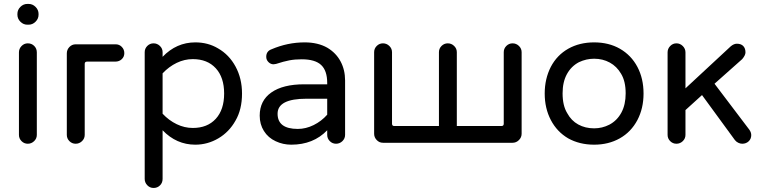

<svg xmlns="http://www.w3.org/2000/svg" viewBox="-20 -724 3866 975"><path d="M76.2 -39.1V-458Q76.2 -476.6 89.4 -490.2Q102.5 -503.9 121.1 -503.9Q140.6 -503.9 153.8 -490.7Q167 -477.5 167 -458V-39.1Q167 -20.5 153.3 -7.3Q139.6 5.9 121.1 5.9Q102.5 5.9 89.4 -7.3Q76.2 -20.5 76.2 -39.1ZM68.4 -653.3Q68.4 -673.8 83.5 -689Q98.6 -704.1 119.1 -704.1H125Q145.5 -704.1 160.6 -689Q175.8 -673.8 175.8 -653.3V-649.4Q175.8 -628.9 160.6 -613.8Q145.5 -598.6 125 -598.6H119.1Q98.6 -598.6 83.5 -613.8Q68.4 -628.9 68.4 -649.4Z M319.3 -39.1V-453.1Q319.3 -471.7 332.5 -485.4Q345.7 -499 364.3 -499H567.4Q585.9 -499 598.6 -485.8Q611.3 -472.7 611.3 -454.1Q611.3 -435.5 598.1 -423.3Q585 -411.1 565.4 -411.1H421.9Q410.2 -411.1 410.2 -399.4V-39.1Q410.2 -20.5 396.5 -7.3Q382.8 5.9 364.3 5.9Q345.7 5.9 332.5 -7.3Q319.3 -20.5 319.3 -39.1Z M714.8 184.6V-459Q714.8 -477.5 728 -490.7Q741.2 -503.9 759.8 -503.9Q778.3 -503.9 792 -490.7Q805.7 -477.5 805.7 -459V-435.5Q876 -508.8 971.7 -508.8Q1036.1 -508.8 1086.9 -478.5Q1143.6 -446.3 1176.3 -385.7Q1209 -325.2 1209 -249Q1209 -168 1175.8 -111.3Q1143.6 -53.7 1088.9 -21.5Q1034.2 10.7 971.7 10.7Q876 10.7 805.7 -62.5V184.6Q805.7 204.1 792.5 217.3Q779.3 230.5 759.8 230.5Q741.2 230.5 728 216.8Q714.8 203.1 714.8 184.6ZM959 -74.2Q1033.2 -74.2 1075.7 -120.6Q1118.2 -167 1118.2 -249Q1118.2 -331.1 1075.7 -377.4Q1033.2 -423.8 959 -423.8Q917 -423.8 877.4 -404.8Q837.9 -385.7 805.7 -351.6V-146.5Q837.9 -112.3 877.4 -93.3Q917 -74.2 959 -74.2Z M1379.9 -6.8Q1341.8 -24.4 1320.3 -58.6Q1298.8 -92.8 1298.8 -136.7Q1298.8 -212.9 1357.9 -254.4Q1417 -295.9 1524.4 -295.9H1641.6V-302.7Q1641.6 -365.2 1610.8 -394Q1580.1 -422.9 1511.7 -422.9Q1477.5 -422.9 1449.2 -417.5Q1420.9 -412.1 1381.8 -399.4L1369.1 -397.5Q1354.5 -397.5 1343.3 -408.7Q1332 -419.9 1332 -435.5Q1332 -463.9 1358.4 -473.6Q1440.4 -508.8 1527.3 -508.8Q1594.7 -508.8 1642.6 -481.4Q1686.5 -455.1 1709.5 -412.1Q1732.4 -369.1 1732.4 -315.4V-39.1Q1732.4 -20.5 1718.8 -7.3Q1705.1 5.9 1686.5 5.9Q1668 5.9 1654.8 -7.3Q1641.6 -20.5 1641.6 -39.1V-62.5Q1571.3 10.7 1459 10.7Q1417 10.7 1379.9 -6.8ZM1492.2 -69.3Q1533.2 -69.3 1572.8 -88.9Q1612.3 -108.4 1641.6 -141.6V-222.7H1536.1Q1389.6 -222.7 1389.6 -146.5Q1389.6 -69.3 1492.2 -69.3Z M1879.9 -44.9V-459Q1879.9 -477.5 1893.1 -490.7Q1906.2 -503.9 1924.8 -503.9Q1943.4 -503.9 1957 -490.7Q1970.7 -477.5 1970.7 -459V-95.7Q1970.7 -84 1982.4 -84H2209V-459Q2209 -477.5 2222.2 -490.7Q2235.4 -503.9 2253.9 -503.9Q2272.5 -503.9 2286.1 -490.7Q2299.8 -477.5 2299.8 -459V-84H2526.4Q2538.1 -84 2538.1 -95.7V-459Q2538.1 -477.5 2551.3 -490.7Q2564.5 -503.9 2583 -503.9Q2601.6 -503.9 2615.2 -490.7Q2628.9 -477.5 2628.9 -459V-44.9Q2628.9 -26.4 2615.2 -12.7Q2601.6 1 2583 1H1924.8Q1906.2 1 1893.1 -12.7Q1879.9 -26.4 1879.9 -44.9Z M2865.2 -21.5Q2808.6 -54.7 2777.3 -114.3Q2746.1 -173.8 2746.1 -249Q2746.1 -324.2 2777.3 -384.8Q2808.6 -444.3 2865.7 -476.6Q2922.9 -508.8 2997.1 -508.8Q3071.3 -508.8 3127.9 -476.6Q3185.5 -443.4 3216.8 -384.3Q3248 -325.2 3248 -249Q3248 -173.8 3216.8 -114.3Q3184.6 -53.7 3127.4 -21.5Q3070.3 10.7 2997.1 10.7Q2922.9 10.7 2865.2 -21.5ZM2860.4 -149.4Q2880.9 -111.3 2916.5 -91.8Q2952.1 -72.3 2997.1 -72.3Q3038.1 -72.3 3074.2 -90.8Q3113.3 -111.3 3135.3 -151.9Q3157.2 -192.4 3157.2 -250Q3157.2 -311.5 3133.8 -349.6Q3112.3 -386.7 3076.7 -406.2Q3041 -425.8 2997.1 -425.8Q2957 -425.8 2919.9 -408.2Q2880.9 -387.7 2858.9 -347.7Q2836.9 -307.6 2836.9 -250Q2836.9 -187.5 2860.4 -149.4Z M3370.1 -39.1V-458Q3370.1 -476.6 3383.3 -490.2Q3396.5 -503.9 3415 -503.9Q3433.6 -503.9 3447.3 -490.2Q3460.9 -476.6 3460.9 -458V-275.4L3691.4 -489.3Q3707 -502 3721.7 -502Q3743.2 -502 3754.4 -490.2Q3765.6 -478.5 3765.6 -458Q3765.6 -443.4 3749 -423.8L3608.4 -298.8L3785.2 -65.4Q3794.9 -51.8 3794.9 -38.1Q3794.9 -18.6 3781.7 -6.3Q3768.6 5.9 3749 5.9Q3739.3 5.9 3729 1Q3718.8 -3.9 3711.9 -12.7L3544.9 -241.2L3460.9 -165V-39.1Q3460.9 -20.5 3447.3 -7.3Q3433.6 5.9 3415 5.9Q3396.5 5.9 3383.3 -7.3Q3370.1 -20.5 3370.1 -39.1Z"/></svg>

Font: jf-openhuninn-2.0
Style: Regular
Weight: 400
Designer: [Kosugi Maru]
Designed by MOTOYA      

[Varela Round]
Joe Prince (Latin component); Avraham Cornfeld (Hebrew component)
Foundry: justfont CO.,LTD.
Version: 2.0